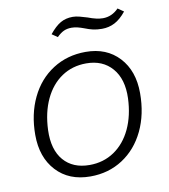

<svg xmlns="http://www.w3.org/2000/svg" viewBox="-80 -762 741 841"><g transform="rotate(-10 290.5 -342.0)"><path d="M48 -211Q48 -303 83 -376Q118 -449 182 -490Q246 -531 328 -531Q421 -531 476.5 -471Q532 -411 532 -312Q532 -218 497 -145Q462 -72 399 -31Q336 10 255 10Q160 10 104 -50.5Q48 -111 48 -211ZM476 -299Q479 -384 437 -432.5Q395 -481 322 -481Q260 -481 212.5 -449Q165 -417 137.5 -358.5Q110 -300 107 -222Q104 -135 145 -87.5Q186 -40 260 -40Q322 -40 370 -72.5Q418 -105 445.5 -163.5Q473 -222 476 -299ZM340 -634Q327 -639 313 -642.5Q299 -646 286 -646Q266 -646 251 -639Q236 -632 220 -616L195 -633Q221 -665 244.5 -678.5Q268 -692 299 -692Q313 -692 330 -687.5Q347 -683 363 -678Q402 -663 429 -663Q469 -663 499 -694L525 -676Q500 -645 474 -631.5Q448 -618 417 -618Q395 -618 377.5 -622Q360 -626 340 -634Z"/></g></svg>

Font: Mona Sans Light
Style: Italic
Weight: 300
Italic angle: -11.7°
Designer: Deni Anggara
Foundry: GitHub
Version: Version 2.000